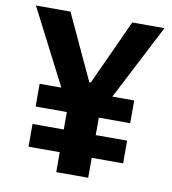

<svg xmlns="http://www.w3.org/2000/svg" viewBox="-82 -801 784 873"><g transform="rotate(10 310.0 -365.0)"><path d="M91.8 -92V-196.9H528.5V-92ZM91.8 -277.5V-382.4H528.5V-277.5ZM236 0V-399.1H383.6V0ZM173 -730 312.9 -428.8H320.1L458.2 -730H606.9L375.9 -281.9H243.7L13.5 -730Z"/></g></svg>

Font: Monaspace Radon Var
Style: Regular
Weight: 400
Designer: Riley Cran and the Lettermatic Team
Version: Version 1.000 (Monaspace Radon Var)